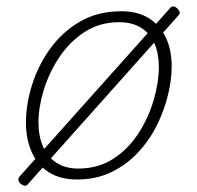

<svg xmlns="http://www.w3.org/2000/svg" viewBox="-20 -555 629 614"><path d="M226 19Q173 19 136.5 -4Q100 -27 81.5 -68.5Q63 -110 63 -164Q63 -220 82 -282Q101 -344 139.5 -398Q178 -452 235 -485.5Q292 -519 368 -519Q420 -519 455.5 -497Q491 -475 510 -435.5Q529 -396 529 -343Q529 -301 517.5 -252.5Q506 -204 482.5 -156Q459 -108 422.5 -68.5Q386 -29 337 -5Q288 19 226 19ZM230 -16Q295 -16 343.5 -48Q392 -80 424 -130.5Q456 -181 472 -237Q488 -293 488 -341Q488 -384 474 -416Q460 -448 431.5 -466Q403 -484 361 -484Q299 -484 251 -453Q203 -422 170 -372.5Q137 -323 120 -267.5Q103 -212 103 -164Q103 -120 117.5 -86.5Q132 -53 160.5 -34.5Q189 -16 230 -16ZM70 33Q65 40 59 39Q53 38 46 33Q40 27 39 21Q38 15 43 9L523 -528Q528 -535 534.5 -534.5Q541 -534 548 -527Q553 -522 554.5 -516.5Q556 -511 550 -505Z"/></svg>

Font: Playwrite CO Thin
Style: Regular
Weight: 250
Version: Version 1.002